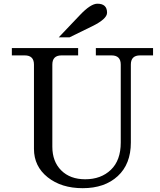

<svg xmlns="http://www.w3.org/2000/svg" viewBox="-20 -988 849 1021"><path d="M419.9 12.7Q306.2 12.7 233.4 -45.4Q160.6 -103.5 160.6 -196.3V-644.5Q160.6 -693.4 111.8 -693.4H43V-732.4H395.5V-693.4H307.1Q258.3 -693.4 258.3 -644.5V-208Q258.3 -128.9 305.7 -81.8Q353 -34.7 433.1 -34.7Q517.1 -34.7 569.6 -85Q622.1 -135.3 622.1 -230V-644.5Q622.1 -693.4 573.2 -693.4H489.7V-732.4H793.9V-693.4H724.6Q675.8 -693.4 675.8 -644.5V-230Q675.8 -115.7 606.2 -51.5Q536.6 12.7 419.9 12.7ZM350.1 -789.6H292.5L405.8 -908.7Q462.4 -968.3 498 -968.3Q549.3 -968.3 549.3 -920.4Q549.3 -887.2 470.7 -848.6Z"/></svg>

Font: Munson
Style: Regular
Weight: 400
Designer: Paul James MIller
Foundry: High-Logic / Made with FontCreator
Version: Version 2.10;May 5, 2019;FontCreator 11.5.0.2430 64-bit